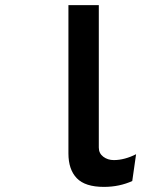

<svg xmlns="http://www.w3.org/2000/svg" viewBox="-20 -720 656 752"><path d="M387 12Q313.5 12 280.8 -22Q248 -56 248 -119V-700H367V-142Q367 -119.5 384.5 -106.2Q402 -93 426 -93Q447 -93 469.2 -99Q491.5 -105 513 -116L498 -11Q474 0 446 6Q418 12 387 12Z"/></svg>

Font: Overpass Mono Light
Style: Regular
Weight: 300
Monospace: yes
Designer: Delve Withrington, Dave Bailey
Foundry: Delve Fonts LLC
Version: Version 4.000